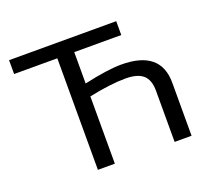

<svg xmlns="http://www.w3.org/2000/svg" viewBox="-118 -839 1089 990"><g transform="rotate(-20 427.0 -344.0)"><path d="M773 0H680V-281Q680 -340 649.5 -367Q619 -394 553 -394Q471 -394 352 -369V0H259V-612H22V-688H610V-612H352V-440Q483 -469 557 -469Q773 -469 773 -291Z"/></g></svg>

Font: Libra Sans
Style: Regular
Weight: 400
Foundry: Context Ltd
Version: Version 1.002